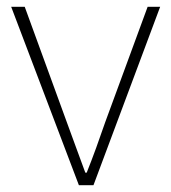

<svg xmlns="http://www.w3.org/2000/svg" viewBox="-20 -547 506 567"><path d="M213 0 13 -527H53L177 -187Q191 -149 205 -110.5Q219 -72 232 -37H236Q250 -72 264 -110.5Q278 -149 291 -187L416 -527H453L256 0Z"/></svg>

Font: Noto Sans HK Thin
Style: Regular
Weight: 100
Designer: Ryoko NISHIZUKA 西塚涼子 (kana, bopomofo & ideographs); Paul D. Hunt (Latin, Greek & Cyrillic); Sandoll Communications 산돌커뮤니
Foundry: Adobe
Version: Version 2.004-H2;hotconv 1.0.118;makeotfexe 2.5.65603